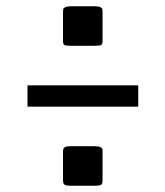

<svg xmlns="http://www.w3.org/2000/svg" viewBox="-20 -637 523 607"><path d="M304.2 -600.1V-507.8Q304.2 -498 300.3 -495.1Q296.4 -492.2 278.8 -492.2H204.1Q187.5 -492.2 183.3 -495.1Q179.2 -498 179.2 -507.8V-600.1Q179.2 -605.5 179.9 -608.4Q180.7 -611.3 186.5 -614.3Q192.4 -617.2 204.1 -617.2H278.8Q290.5 -617.2 296.4 -614.7Q302.2 -612.3 303.2 -609.1Q304.2 -606 304.2 -600.1ZM304.2 -158.2V-66.9Q304.2 -56.6 300.3 -53.2Q296.4 -49.8 278.8 -49.8H204.1Q188 -49.8 183.6 -53.5Q179.2 -57.1 179.2 -66.9V-158.2Q179.2 -162.1 179.7 -164.3Q180.2 -166.5 182.4 -169.4Q184.6 -172.4 189.9 -173.6Q195.3 -174.8 204.1 -174.8H278.8Q290.5 -174.8 296.4 -172.4Q302.2 -169.9 303.2 -167Q304.2 -164.1 304.2 -158.2ZM417 -367.2V-299.8H66.9V-367.2Z"/></svg>

Font: Resagokr
Style: Bold
Weight: 600
Designer: gluk
Foundry: gluk
Version: Version 0.95